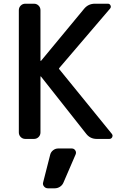

<svg xmlns="http://www.w3.org/2000/svg" viewBox="-20 -774 673 1040"><path d="M240.2 246.1Q226.6 246.1 218.3 235.8Q210 225.6 213.9 212.9L252 63.5Q255.9 48.8 268.1 39.6Q280.3 30.3 294.9 30.3H369.1Q380.9 30.3 387.7 40.5Q394.5 50.8 389.6 62.5L324.2 213.9Q318.4 228.5 305.2 237.3Q292 246.1 275.4 246.1ZM202.1 -359.4Q201.2 -360.4 200.2 -360.4Q199.2 -360.4 199.2 -359.4V-56.6Q199.2 -42 189 -31.7Q178.7 -21.5 164.1 -21.5H117.2Q102.5 -21.5 92.3 -31.7Q82 -42 82 -56.6V-718.8Q82 -733.4 92.3 -743.7Q102.5 -753.9 117.2 -753.9H164.1Q178.7 -753.9 189 -743.7Q199.2 -733.4 199.2 -718.8V-445.3Q199.2 -444.3 200.2 -444.3Q201.2 -444.3 202.1 -444.3L436.5 -727.5Q459 -753.9 494.1 -753.9H564.5Q574.2 -753.9 578.6 -744.6Q583 -735.4 576.2 -727.5L300.8 -405.3Q297.9 -402.3 300.8 -399.4L585.9 -48.8Q589.8 -43.9 589.8 -38.1Q589.8 -35.2 587.9 -31.2Q583 -21.5 572.3 -21.5H503.9Q468.8 -21.5 447.3 -48.8Z"/></svg>

Font: Gen Jyuu GothicL Medium
Style: Regular
Weight: 500
Designer: [Source Han Sans]
Ryoko NISHIZUKA  (kana & ideographs); Paul D. Hunt (Latin, Greek & Cyrillic); Wenlong ZHANG  (bopomofo
Version: Version 1.002.20150607